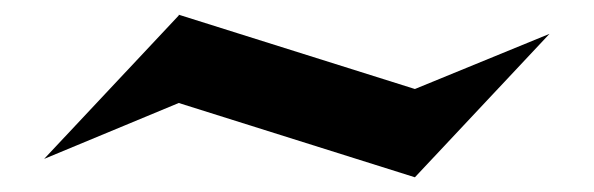

<svg xmlns="http://www.w3.org/2000/svg" viewBox="-20 -508 807 261"><path d="M544 -387 727 -462 544 -267 223 -368 40 -292 223 -487V-488Z"/></svg>

Font: Chokokutai
Style: Regular
Weight: 400
Designer: 108号,108go
Foundry: Font Zone 108
Version: Version 1.000; ttfautohint (v1.8.3)